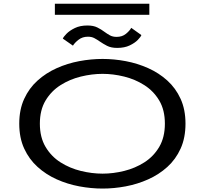

<svg xmlns="http://www.w3.org/2000/svg" viewBox="-20 -1032 1140 1062"><path d="M547.5 11Q484 11 418.5 -1.2Q353 -13.5 293.8 -40Q234.5 -66.5 187.8 -108.8Q141 -151 113.8 -210.2Q86.5 -269.5 86.5 -348Q86.5 -426 113.8 -485.2Q141 -544.5 187.8 -586.5Q234.5 -628.5 293.8 -655Q353 -681.5 418.5 -693.8Q484 -706 547.5 -706Q610.5 -706 675.5 -693.8Q740.5 -681.5 799.8 -655Q859 -628.5 905.5 -586.5Q952 -544.5 979 -485.2Q1006 -426 1006 -348Q1006 -269.5 979 -210Q952 -150.5 905.5 -108.5Q859 -66.5 799.8 -40Q740.5 -13.5 675.5 -1.2Q610.5 11 547.5 11ZM547.5 -71.5Q606 -71.5 666.8 -86.5Q727.5 -101.5 778.5 -134Q829.5 -166.5 860.8 -219.5Q892 -272.5 892 -348Q892 -423.5 860.8 -476Q829.5 -528.5 778.5 -561Q727.5 -593.5 666.8 -608.5Q606 -623.5 547.5 -623.5Q488.5 -623.5 427.2 -608.5Q366 -593.5 314.8 -561Q263.5 -528.5 232 -476Q200.5 -423.5 200.5 -348Q200.5 -272.5 232 -219.5Q263.5 -166.5 314.8 -134Q366 -101.5 427.2 -86.5Q488.5 -71.5 547.5 -71.5ZM628 -767Q594.5 -767 572.2 -778.5Q550 -790 532 -802.5Q517 -813 502 -821Q487 -829 466.5 -829Q436 -829 414.5 -812.2Q393 -795.5 383.5 -779.5L327.5 -818.5Q331 -828 347.8 -845.2Q364.5 -862.5 393.8 -876.8Q423 -891 463.5 -891Q496.5 -891 518.2 -880.2Q540 -869.5 557 -856.5Q572.5 -845 588 -836.5Q603.5 -828 625 -828Q656 -828 676.5 -844.8Q697 -861.5 706 -878L762 -838Q758.5 -828 742.2 -811.2Q726 -794.5 697.5 -780.8Q669 -767 628 -767ZM283.5 -950V-1011.5H806V-950Z"/></svg>

Font: Trispace Expanded
Style: Regular
Weight: 400
Width: 7
Designer: Tyler Finck
Foundry: Etcetera Type Company
Version: Version 1.210; ttfautohint (v1.8.3)